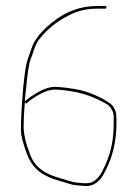

<svg xmlns="http://www.w3.org/2000/svg" viewBox="-20 -643 459 642"><path d="M63 -300C65 -297.3 67.3 -296.7 70 -298L80 -307C108.9 -328 134.1 -340 155.5 -343C165.2 -344.3 185.1 -342.8 215.3 -338.3C245.5 -333.9 274.2 -325.5 301.5 -313C313.2 -307.7 324.6 -301.9 335.7 -295.6C346.8 -289.3 354.6 -278.7 359 -264C360.3 -257.3 360.7 -244.7 360 -226C360 -183.7 353.2 -144.7 339.5 -109C335.2 -97.7 329.1 -84.3 321.2 -68.8C313.3 -53.4 302.6 -42 289 -34.5C282.3 -30.8 271.1 -29.6 255.2 -30.7C239.3 -31.8 227.7 -33.4 220.5 -35.5C214.8 -37.2 201.3 -41.1 180 -47.4C158.6 -53.6 140.9 -61 127 -69.5C104 -83.6 88 -104.1 79 -131C65.7 -165.3 59 -195.8 59 -222.5C59 -242.2 60.3 -268 63 -300ZM63 -304C63.7 -317.3 65 -330.7 67 -344C71.3 -396 76.7 -430.1 83 -446.5C87 -456.8 90.8 -467.7 94.5 -479C98.2 -490.3 103 -500.3 109 -509C135.7 -543.7 169 -571 209 -591C237.1 -606.3 268.8 -614 304 -614H331C334.3 -614 336 -615.5 336 -618.5C336 -621.5 334.3 -623 331 -623H304C248.1 -623 196.8 -603.5 150 -564.5C116 -536.2 94.7 -509 86 -483C82 -471 78 -459.7 74 -449C65.6 -426.7 58.8 -376.7 53.5 -299C52.5 -284.3 51.7 -269.3 51 -254C50.3 -238.7 50 -222.9 50 -206.6C50 -190.4 56.7 -164.2 70 -128C77.7 -107 89.1 -89.5 104 -75.5C109.3 -70.5 115.3 -66 122 -62C128.7 -58 136 -54.2 144 -50.5C152 -46.8 165 -42.3 183 -37C201 -31.7 213.1 -28.1 219.4 -26.2C225.6 -24.3 240.8 -22.6 265 -21C293.2 -19.2 315.5 -35.9 332 -71C356 -116.3 368.5 -168 369.5 -226C369.8 -245.3 369.2 -258.8 367.5 -266.5C365.8 -274.2 362.5 -281.3 357.5 -288C352.5 -294.7 341.4 -302.7 324.3 -312.1C307.2 -321.4 288.3 -329.6 267.5 -336.5C254.5 -340.8 235 -344.8 209 -348.5C183 -352.2 164.8 -353.3 154.5 -352C132.4 -349.1 105.9 -336.5 75 -314L64 -305C63.3 -305 63 -304.7 63 -304Z"/></svg>

Font: Proton
Style: Lit
Weight: 500
Version: Version 1.017